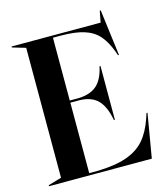

<svg xmlns="http://www.w3.org/2000/svg" viewBox="-114 -858 818 945"><g transform="rotate(-15 295.0 -385.0)"><path d="M18 -5 86 -25V-687L18 -707V-712H472L483 -770H488L518 -535H513L506 -555Q486 -609 458 -640.5Q430 -672 384 -686.5Q338 -701 264 -701H226V-381H271Q332 -383 365 -413Q398 -443 411 -506H416V-232H411Q398 -303 365.5 -336Q333 -369 271 -370H226V-11H266Q358 -13 416.5 -33.5Q475 -54 509.5 -93.5Q544 -133 566 -197L575 -224H580L542 0H18Z"/></g></svg>

Font: Nyght Serif Medium
Style: Regular
Weight: 500
Designer: Maksym Kobuzan
Version: Version 0.410